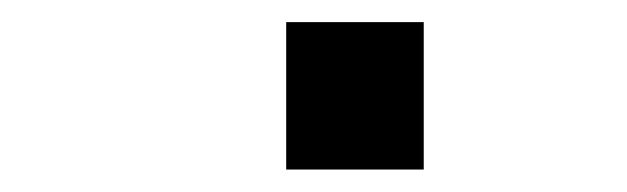

<svg xmlns="http://www.w3.org/2000/svg" viewBox="-20 -340 558 171"><path d="M234.9 -320.3H357.4V-189H234.9Z"/></svg>

Font: Fantasque Sans Mono
Style: Regular
Weight: 400
Monospace: yes
Designer: Jany Belluz
Version: Version 1.8.0 ; ttfautohint (v1.8.2)